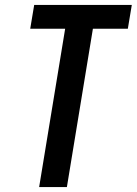

<svg xmlns="http://www.w3.org/2000/svg" viewBox="-20 -755 552 775"><path d="M138 0 243 -639H102L118 -735H512L496 -639H355L250 0Z"/></svg>

Font: Iosevka SS18
Style: Bold Italic
Weight: 700
Italic angle: -9°
Monospace: yes
Designer: Belleve Invis
Foundry: Belleve Invis
Version: Version 25.1.1; ttfautohint (v1.8.4)